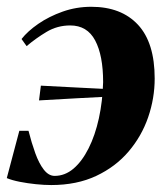

<svg xmlns="http://www.w3.org/2000/svg" viewBox="-28 -534 494 566"><path d="M241 -514Q329.5 -514 378.8 -461Q428 -408 428 -302.5Q428 -244.5 408.8 -188.5Q389.5 -132.5 351.2 -87.5Q313 -42.5 255.8 -15.5Q198.5 11.5 123 11.5Q102.5 11.5 78 9Q53.5 6.5 30.5 2Q7.5 -2.5 -8 -9L29 -148.5H56Q65 -113 76 -82.5Q87 -52 101.2 -33.8Q115.5 -15.5 133 -15.5Q163.5 -15.5 188.8 -37Q214 -58.5 233.2 -96.8Q252.5 -135 263.5 -185.2Q274.5 -235.5 276 -292Q276 -370.5 252.5 -414.8Q229 -459 179 -459Q141 -459 109.2 -440Q77.5 -421 50.5 -398L35.5 -419Q53.5 -442 85 -463.8Q116.5 -485.5 156.8 -499.8Q197 -514 241 -514ZM87 -238 92.5 -281.5Q151.5 -278.5 202.2 -275.8Q253 -273 318 -270L317 -250.5Q257 -247.5 202 -244.5Q147 -241.5 87 -238Z"/></svg>

Font: Merriweather 144pt
Style: Bold Italic
Weight: 700
Italic angle: -7.8°
Version: Version 2.101